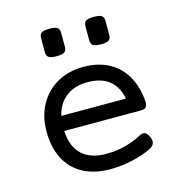

<svg xmlns="http://www.w3.org/2000/svg" viewBox="-102 -757 804 857"><g transform="rotate(-15 300.0 -328.0)"><path d="M532.7 -237.8Q532.7 -221.2 525.6 -214.4Q518.6 -207.5 502 -207.5H148.4Q151.9 -134.8 191.7 -97.4Q231.4 -60.1 304.2 -60.1Q349.1 -60.1 393.1 -71.5Q437 -83 470.2 -102.1Q478.5 -106.4 485.4 -106.4Q502.4 -106.4 513.2 -80.6Q517.6 -70.3 517.6 -62Q517.6 -42.5 496.1 -31.7Q458.5 -12.7 407.2 -1Q356 10.7 304.2 10.7Q230.5 10.7 178.2 -17.6Q126 -45.9 98.6 -99.1Q71.3 -152.3 71.3 -225.6Q71.3 -295.4 101.1 -349.1Q130.9 -402.8 183.6 -432.4Q236.3 -461.9 304.2 -461.9Q375 -461.9 425 -433.3Q475.1 -404.8 502 -354.2Q528.8 -303.7 532.7 -237.8ZM153.3 -275.9H451.7Q441.4 -332 404.5 -361.6Q367.7 -391.1 304.2 -391.1Q244.1 -391.1 204.8 -360.6Q165.5 -330.1 153.3 -275.9ZM248.5 -633.8V-570.3Q248.5 -552.7 238.8 -545.7Q229 -538.6 202.1 -538.6Q175.3 -538.6 165.5 -545.7Q155.8 -552.7 155.8 -570.3V-633.8Q155.8 -651.4 165.5 -658.4Q175.3 -665.5 202.1 -665.5Q229 -665.5 238.8 -658.4Q248.5 -651.4 248.5 -633.8ZM453.6 -633.8V-570.3Q453.6 -552.7 443.8 -545.7Q434.1 -538.6 407.2 -538.6Q380.4 -538.6 370.6 -545.7Q360.8 -552.7 360.8 -570.3V-633.8Q360.8 -651.4 370.6 -658.4Q380.4 -665.5 407.2 -665.5Q434.1 -665.5 443.8 -658.4Q453.6 -651.4 453.6 -633.8Z"/></g></svg>

Font: Courier Prime
Style: Regular
Weight: 400
Designer: Alan Dague-Greene, Quote-Unquote Apps
Foundry: Quote-Unquote Apps
Version: Version 3.018